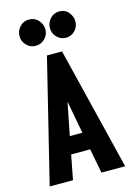

<svg xmlns="http://www.w3.org/2000/svg" viewBox="-124 -883 648 946"><g transform="rotate(-15 200.0 -410.5)"><path d="M272 0 248 -125H151L127 0H8L162 -627H239L393 0ZM201 -381 168 -214H232ZM121 -687Q95 -687 75.5 -706.5Q56 -726 56 -753Q56 -781 75 -801Q94 -821 121 -821Q151 -821 169.5 -800Q188 -779 188 -753Q188 -726 168.5 -706.5Q149 -687 121 -687ZM276 -687Q249 -687 230 -706.5Q211 -726 211 -753Q211 -781 230 -801Q249 -821 276 -821Q306 -821 323.5 -799.5Q341 -778 341 -753Q341 -726 322 -706.5Q303 -687 276 -687Z"/></g></svg>

Font: Inconsolata Condensed Black
Style: Regular
Weight: 900
Width: 3
Monospace: yes
Designer: Raph Levien, Cyreal, Brenton Simpson
Foundry: Raph Levien, Cyreal, Google
Version: Version 3.001; ttfautohint (v1.8.2.53-6de2)